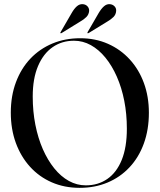

<svg xmlns="http://www.w3.org/2000/svg" viewBox="-20 -894 769 924"><path d="M366 -710Q439 -710 499.5 -683.2Q560 -656.5 604.2 -608.2Q648.5 -560 672.5 -494.5Q696.5 -429 696.5 -351.5Q696.5 -270 672.2 -203.2Q648 -136.5 603.2 -88.8Q558.5 -41 497.5 -15.5Q436.5 10 363.5 10Q290 10 229.2 -16.5Q168.5 -43 124.5 -91.5Q80.5 -140 56.2 -206.2Q32 -272.5 32 -352Q32 -432.5 56.8 -498.5Q81.5 -564.5 126.2 -611.8Q171 -659 232 -684.5Q293 -710 366 -710ZM590.5 -274.5Q590.5 -345.5 578 -409Q565.5 -472.5 542.2 -525.2Q519 -578 487.2 -616.8Q455.5 -655.5 417.2 -676.8Q379 -698 336 -698Q278 -698 233.2 -667Q188.5 -636 163 -576Q137.5 -516 137.5 -429.5Q137.5 -358 150.2 -293.5Q163 -229 186.2 -176Q209.5 -123 241.2 -83.8Q273 -44.5 311.5 -23.2Q350 -2 393 -2Q452 -2 496.5 -32.8Q541 -63.5 565.8 -124.2Q590.5 -185 590.5 -274.5ZM325 -831.5Q337 -852.5 350 -863.8Q363 -875 378 -874Q392 -873 400.8 -863.8Q409.5 -854.5 409 -841.5Q407.5 -824 395.5 -812Q383.5 -800 366.5 -790.5L276.5 -735Q274.5 -734 273.2 -733.8Q272 -733.5 271 -734.5Q270 -735.5 270.5 -736.8Q271 -738 272 -740ZM455 -831.5Q467.5 -852.5 480.5 -863.8Q493.5 -875 508 -874Q522 -873 531 -863.8Q540 -854.5 539 -841.5Q538 -824 525.8 -812Q513.5 -800 497 -790.5L406.5 -735Q404.5 -734 403.2 -733.8Q402 -733.5 401 -734.5Q400.5 -735.5 400.8 -737Q401 -738.5 402 -740Z"/></svg>

Font: Fraunces 120pt
Style: Regular
Weight: 400
Version: Version 1.000;[b76b70a41]